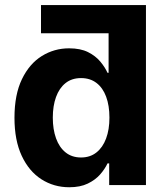

<svg xmlns="http://www.w3.org/2000/svg" viewBox="-20 -748 671 776"><path d="M494.1 -613.5H145.7V-727.5H569.9ZM260 8.8Q197.8 8.8 147.4 -23.4Q97.1 -55.6 67.8 -118.3Q38.5 -181 38.5 -272.1Q38.5 -365.9 68.8 -428.3Q99 -490.6 149.2 -521.7Q199.4 -552.7 259.2 -552.7Q305 -552.7 335.7 -537.4Q366.4 -522 385.5 -499Q404.6 -476.1 414.5 -453.7H418.9V-727.5H569.9V0H421.3V-87.5H414.5Q404 -64.9 384.6 -42.8Q365.1 -20.7 334.7 -6Q304.2 8.8 260 8.8ZM307.6 -111.5Q344 -111.5 369.6 -131.7Q395.2 -151.9 408.7 -188Q422.3 -224.1 422.3 -272.5Q422.3 -321.4 408.9 -357.3Q395.6 -393.2 369.9 -412.8Q344.2 -432.4 307.6 -432.4Q270.2 -432.4 244.8 -412.1Q219.4 -391.8 206.4 -355.8Q193.4 -319.8 193.4 -272.5Q193.4 -225.2 206.5 -188.8Q219.6 -152.4 245.1 -132Q270.6 -111.5 307.6 -111.5Z"/></svg>

Font: Inter V
Style: 
Weight: 400
Designer: Rasmus Andersson
Foundry: rsms
Version: Version 4.000;git-a3f224843